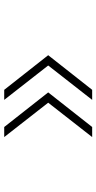

<svg xmlns="http://www.w3.org/2000/svg" viewBox="207 -845 458 912"><g transform="rotate(90 436.0 -389.0)"><path d="M406.7 -597.8H454.4L291.1 -388.9L454.4 -180H406.7L242.2 -388.9ZM583.3 -597.8H631.1L467.8 -388.9L631.1 -180H583.3L418.9 -388.9Z"/></g></svg>

Font: Paperlogy 2 ExtraLight
Style: Regular
Weight: 250
Designer: redesigned by Lee Juim, glyphs from Gmarket Sans & Montserrat
Foundry: PT&
Version: Version 1.001